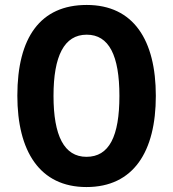

<svg xmlns="http://www.w3.org/2000/svg" viewBox="-20 -745 698 775"><path d="M609 -358C609 -583 519 -725 330 -725C143 -725 50 -594 50 -359C50 -135 140 10 329 10C519 10 609 -133 609 -358ZM196 -358C196 -519 239 -605 330 -605C420 -605 462 -521 462 -358C462 -195 421 -112 329 -112C239 -112 196 -197 196 -358Z"/></svg>

Font: Noto Sans Telugu Condensed
Style: Bold
Weight: 700
Width: 3
Designer: Jelle Bosma - Monotype Design Team
Foundry: Monotype Imaging Inc.
Version: Version 2.005